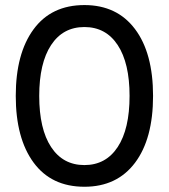

<svg xmlns="http://www.w3.org/2000/svg" viewBox="-20 -712 653 743"><path d="M41 -340.8Q41 -504.9 109.9 -598.6Q178.7 -692.4 306.6 -692.4Q432.6 -692.4 502.4 -599.6Q572.3 -506.8 572.3 -340.8Q572.3 -174.8 502.4 -82Q432.6 10.7 306.6 10.7Q178.7 10.7 109.9 -83Q41 -176.8 41 -340.8ZM481.4 -340.8Q481.4 -467.8 435.5 -537.6Q389.6 -607.4 306.6 -607.4Q223.6 -607.4 177.7 -537.6Q131.8 -467.8 131.8 -340.8Q131.8 -212.9 177.7 -143.1Q223.6 -73.2 306.6 -73.2Q389.6 -73.2 435.5 -143.1Q481.4 -212.9 481.4 -340.8Z"/></svg>

Font: jf-openhuninn-2.1
Style: Regular
Weight: 400
Designer: [Kosugi Maru]
Designed by MOTOYA      

[Varela Round]
Joe Prince (Latin component); Avraham Cornfeld (Hebrew component)
Foundry: justfont Co., Ltd.
Version: 2.1